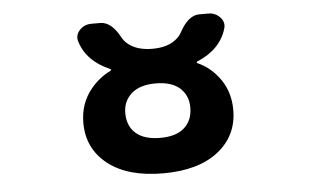

<svg xmlns="http://www.w3.org/2000/svg" viewBox="-43 -613 1087 669"><g transform="rotate(-5 500.0 -278.5)"><path d="M310.5 -61.5Q240.2 -116.2 240.2 -207Q240.2 -276.4 282.2 -326.2Q311.5 -361.3 350.6 -379.9Q352.5 -380.9 352.5 -382.8Q352.5 -384.8 350.6 -385.7Q268.6 -420.9 247.1 -491.2Q245.1 -498 245.1 -503.9Q245.1 -518.6 256.8 -531.2Q273.4 -548.8 297.9 -548.8H329.1Q368.2 -548.8 398.4 -492.2Q405.3 -479.5 417 -469.7Q448.2 -443.4 502.9 -443.4Q557.6 -443.4 587.9 -469.7Q599.6 -479.5 606.4 -492.2Q636.7 -548.8 675.8 -548.8H707Q731.4 -548.8 748 -531.2Q759.8 -518.6 759.8 -503.9Q759.8 -498 757.8 -491.2Q736.3 -419.9 654.3 -385.7Q652.3 -384.8 652.3 -382.8Q652.3 -380.9 654.3 -379.9Q694.3 -362.3 723.6 -326.2Q764.6 -276.4 764.6 -207Q764.6 -116.2 694.3 -61.5Q625 -7.8 502.4 -7.8Q379.9 -7.8 310.5 -61.5ZM418.9 -296.9Q388.7 -270.5 388.7 -228.5Q388.7 -182.6 418 -157.2Q447.3 -131.8 502.9 -131.8Q558.6 -131.8 586.9 -157.2Q616.2 -182.6 616.2 -228.5Q616.2 -270.5 586.9 -296.9Q557.6 -322.3 502.9 -322.3Q448.2 -322.3 418.9 -296.9Z"/></g></svg>

Font: Rounded Mgen+ 1m bold
Style: Bold
Weight: 700
Designer: [Source Han Sans]
Ryoko NISHIZUKA  (kana & ideographs); Paul D. Hunt (Latin, Greek & Cyrillic); Wenlong ZHANG  (bopomofo
Version: Version 1.059.20150602